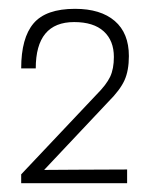

<svg xmlns="http://www.w3.org/2000/svg" viewBox="-20 -805 340 435"><path d="M268 -390H28V-410L198 -590Q221 -613 229.5 -631Q238 -649 238 -676Q238 -713 215 -734Q192 -755 148 -755Q61 -755 61 -650H28Q28 -719 56 -752Q84 -785 150 -785Q208 -785 240 -757.5Q272 -730 272 -678Q272 -645 262 -623Q252 -601 226 -575L80 -420Q106 -420 152.5 -420.5Q199 -421 268 -421Z"/></svg>

Font: Tanohe Sans ExtraLight
Style: Regular
Weight: 250
Designer: Village Type and Design LLC & Cristiano Sobral
Foundry: Cooper Hewitt Smithsonian Design Museum
Version: Version 1.00;September 29, 2021;FontCreator 13.0.0.2655 64-b